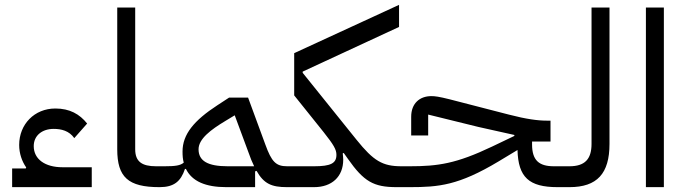

<svg xmlns="http://www.w3.org/2000/svg" viewBox="-20 -771 2830 791"><path d="M30 0H358V-82H237C166 -82 119 -115 119 -169C119 -213 154 -240 201 -240C233 -240 265 -232 286 -202L339 -262C308 -301 267 -324 208 -324C122 -324 59 -259 59 -174C59 -139 70 -107 88 -81L86 -77H30Z M637 0H638L658 -20V-86H623C565 -86 537 -105 537 -156V-740H463V-156C463 -41 508 0 637 0Z M638 0C697 0 725 -24 742 -75H746C771 -24 827 0 912 0H1031V-65L1037 -67C1067 -14 1099 0 1162 0L1182 -20V-86H1163C1117 -86 1099 -104 1073 -176L1002 -369H924L875 -337C780 -275 732 -218 732 -147C732 -130 733 -115 737 -101C723 -89 702 -86 658 -86L638 -66ZM798 -156C798 -199 849 -237 909 -273L947 -296L1003 -145C1011 -122 1019 -102 1027 -86H918C836 -86 798 -108 798 -156Z M1162 0H1274C1347 0 1394 -43 1394 -113C1394 -121 1393 -130 1392 -139L1396 -141L1413 -117C1479 -23 1519 0 1614 0L1634 -20V-86C1556 -86 1519 -108 1449 -195L1227 -471V-476L1624 -660V-751L1192 -552V-378L1313 -227C1355 -174 1366 -155 1366 -133C1366 -98 1342 -86 1274 -86H1182L1162 -66Z M1614 0H1668C1787 0 1869 -7 2034 -106L2112 -153C2115 -41 2159 0 2277 0L2297 -20V-86H2262C2201 -86 2172 -110 2172 -176V-188H2248V-274H2232C2196 -274 2149 -280 2076 -299L1832 -362C1788 -373 1772 -375 1757 -375C1709 -375 1674 -345 1674 -290V-213H1744V-299L1951 -248L2099 -215V-211L2007 -167C1860 -97 1785 -86 1668 -86H1634L1614 -66Z M2277 0H2326C2440 0 2491 -56 2491 -178V-740H2417V-178C2417 -115 2389 -86 2326 -86H2297L2277 -66Z M2641 0H2715V-740H2641Z"/></svg>

Font: IBM Plex Arabic
Style: Regular
Weight: 400
Designer: Mike Abbink, Paul van der Laan, Pieter van Rosmalen, Wael Morcos, Khajak Apelian
Foundry: Bold Monday
Version: Version 1.0